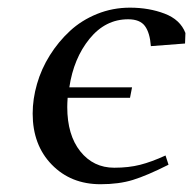

<svg xmlns="http://www.w3.org/2000/svg" viewBox="-20 -472 502 499"><path d="M64.9 -176.8Q64.9 -214.8 76.2 -253.9Q87.4 -293 109.6 -328.4Q131.8 -363.8 161.9 -391.6Q191.9 -419.4 232.4 -435.8Q272.9 -452.1 317.9 -452.1Q367.2 -452.1 408 -436.5Q448.7 -420.9 461.9 -386.2L460.9 -358.9L372.1 -352.1Q369.6 -386.7 356.7 -404.3Q343.8 -421.9 313 -421.9Q253.9 -421.9 212.6 -371.1Q171.4 -320.3 160.2 -245.1H323.2L317.9 -217.8H155.8Q154.8 -203.6 154.8 -193.8Q154.8 -121.1 188.7 -78.6Q222.7 -36.1 276.9 -36.1Q314.5 -36.1 344.2 -43.7Q374 -51.3 410.2 -67.9L418 -43.9Q361.8 -15.6 325.4 -4.4Q289.1 6.8 241.2 6.8Q164.1 6.8 114.5 -44.2Q64.9 -95.2 64.9 -176.8Z"/></svg>

Font: Dehuti
Style: Bold-Italic
Weight: 700
Version: Version 1.2